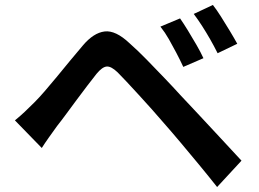

<svg xmlns="http://www.w3.org/2000/svg" viewBox="-20 -763 1040 772"><path d="M704 -689Q718 -669 735.5 -640.5Q753 -612 770 -582.5Q787 -553 798 -529L717 -494Q703 -524 688.5 -551.5Q674 -579 659 -605.5Q644 -632 625 -656ZM836 -743Q851 -724 869 -695.5Q887 -667 904.5 -638Q922 -609 934 -587L855 -549Q840 -579 824.5 -606Q809 -633 793 -658Q777 -683 759 -707ZM40 -279Q62 -297 79.5 -313.5Q97 -330 119 -352Q137 -370 159.5 -396Q182 -422 208 -453.5Q234 -485 261 -518Q288 -551 313 -580Q356 -631 400.5 -636.5Q445 -642 501 -589Q535 -559 570.5 -522.5Q606 -486 641 -449.5Q676 -413 705 -381Q739 -345 781.5 -299.5Q824 -254 868.5 -206Q913 -158 951 -117L853 -11Q819 -54 781 -100Q743 -146 706 -190Q669 -234 639 -268Q617 -294 590.5 -323.5Q564 -353 538 -381.5Q512 -410 489.5 -434Q467 -458 453 -472Q427 -497 409 -495.5Q391 -494 368 -466Q352 -446 331.5 -419Q311 -392 289 -362.5Q267 -333 246.5 -305Q226 -277 210 -257Q194 -235 177 -211Q160 -187 148 -168Z"/></svg>

Font: Noto Sans JP SemiBold
Style: Regular
Weight: 600
Designer: Ryoko NISHIZUKA  (kana, bopomofo & ideographs); Paul D. Hunt (Latin, Greek & Cyrillic); Sandoll Communications , Soo-you
Foundry: Adobe
Version: Version 2.004-H2;hotconv 1.0.118;makeotfexe 2.5.65603